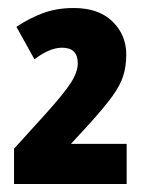

<svg xmlns="http://www.w3.org/2000/svg" viewBox="-20 -879 352 479"><path d="M15 -420V-508L93 -594Q139 -645 156.5 -672Q174 -699 174 -721Q174 -760 135 -760Q119 -760 101.5 -752.5Q84 -745 66 -731L21 -812Q52 -833 86.5 -846Q121 -859 164 -859Q226 -859 260.5 -825.5Q295 -792 295 -743Q295 -714 287.5 -690Q280 -666 260 -638.5Q240 -611 202 -569L157 -520H296V-420Z"/></svg>

Font: Noto Sans Tamil UI ExtraCondensed Black
Style: Regular
Weight: 900
Width: 2
Designer: Jelle Bosma - Monotype Design Team
Foundry: Monotype Imaging Inc.
Version: Version 2.004; ttfautohint (v1.8.4.7-5d5b)